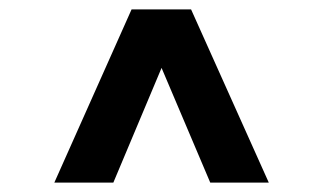

<svg xmlns="http://www.w3.org/2000/svg" viewBox="-20 -707 689 410"><path d="M96 -317H222L325 -562L429 -317H554L388 -687H261Z"/></svg>

Font: Archivo ExtraBold
Style: Regular
Weight: 800
Designer: Hector Gatti
Foundry: Omnibus-Type
Version: Version 2.001